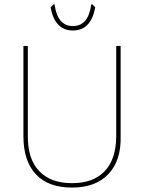

<svg xmlns="http://www.w3.org/2000/svg" viewBox="-20 -845 652 869"><path d="M398 -825 411 -812Q392 -707 310 -707Q228 -707 209 -812L222 -825H227Q240 -727 310 -727Q380 -727 393 -825ZM526 -637V-229Q529 -119 471 -57.5Q413 4 306 4Q199 4 142.5 -56Q86 -116 86 -229V-637H106V-229Q105 -126 157 -71Q209 -16 306 -16Q403 -16 454.5 -71Q506 -126 506 -229V-637Z"/></svg>

Font: Alegreya Sans SC Thin
Style: Regular
Weight: 100
Designer: Juan Pablo del Peral
Foundry: Huerta Tipografica
Version: Version 2.007